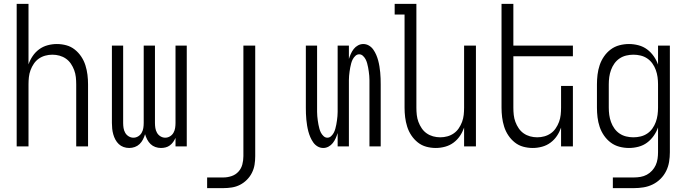

<svg xmlns="http://www.w3.org/2000/svg" viewBox="-20 -755 3540 990"><path d="M66 0V-735H127V-423Q135 -446 148.5 -466Q162 -486 181.5 -500.5Q201 -515 225 -521.5Q249 -528 273 -528Q298 -528 322 -521.5Q346 -515 365.5 -499.5Q385 -484 399 -463Q413 -442 420.5 -418Q428 -394 431 -369.5Q434 -345 434 -320V0H373V-320Q373 -339 371 -357.5Q369 -376 362.5 -393.5Q356 -411 345.5 -426.5Q335 -442 320 -452.5Q305 -463 287 -468Q269 -473 250 -473Q231 -473 213 -468Q195 -463 180 -452.5Q165 -442 154.5 -426.5Q144 -411 137.5 -393.5Q131 -376 129 -357.5Q127 -339 127 -320V0Z M646 8Q631 8 617 3Q603 -2 592.5 -12Q582 -22 575 -35Q568 -48 564 -62.5Q560 -77 558.5 -91.5Q557 -106 557 -121V-520H615V-121Q615 -108 617 -95Q619 -82 625.5 -70.5Q632 -59 643.5 -52Q655 -45 668 -45Q681 -45 692.5 -52Q704 -59 710.5 -70.5Q717 -82 719 -95Q721 -108 721 -121V-520H779V-121Q779 -108 781 -95Q783 -82 789.5 -70.5Q796 -59 807.5 -52Q819 -45 832 -45Q845 -45 856.5 -52Q868 -59 874.5 -70.5Q881 -82 883 -95Q885 -108 885 -121V-520H943V0H885V-44Q880 -33 873 -23Q866 -13 856 -5.5Q846 2 834 5Q822 8 810 8Q795 8 781 3Q767 -2 756.5 -12Q746 -22 739 -35.5Q732 -49 728 -63Q724 -49 717 -35.5Q710 -22 699.5 -12Q689 -2 675 3Q661 8 646 8Z M1048 215V160H1132Q1153 160 1174 153Q1195 146 1209.5 130Q1224 114 1229.5 93Q1235 72 1235 50V-520H1296V50Q1296 73 1292.5 94.5Q1289 116 1279 136Q1269 156 1253 172Q1237 188 1217.5 198Q1198 208 1176 211.5Q1154 215 1132 215Z M1647 8Q1631 8 1617.5 0Q1604 -8 1595 -21Q1586 -34 1580 -48Q1574 -62 1570 -77Q1566 -92 1563.5 -107.5Q1561 -123 1559.5 -138.5Q1558 -154 1557.5 -169.5Q1557 -185 1557 -200V-520H1615V-200Q1615 -189 1615 -178Q1615 -167 1616 -156Q1617 -145 1618.5 -134Q1620 -123 1622 -112.5Q1624 -102 1627 -91Q1630 -80 1635 -70.5Q1640 -61 1648.5 -53Q1657 -45 1668 -45Q1679 -45 1687.5 -53Q1696 -61 1701 -70.5Q1706 -80 1709 -91Q1712 -102 1714 -112.5Q1716 -123 1717.5 -134Q1719 -145 1720 -156Q1721 -167 1721 -178Q1721 -189 1721 -200V-520H1779V-451Q1783 -464 1789 -477.5Q1795 -491 1804 -502.5Q1813 -514 1826 -521Q1839 -528 1853 -528Q1869 -528 1882.5 -520Q1896 -512 1905 -499Q1914 -486 1920 -472Q1926 -458 1930 -443Q1934 -428 1936.5 -412.5Q1939 -397 1940.5 -381.5Q1942 -366 1942.5 -350.5Q1943 -335 1943 -320V0H1885V-320Q1885 -331 1885 -342Q1885 -353 1884 -364Q1883 -375 1881.5 -386Q1880 -397 1878 -407.5Q1876 -418 1873 -429Q1870 -440 1865 -449.5Q1860 -459 1851.5 -467Q1843 -475 1832 -475Q1821 -475 1812.5 -467Q1804 -459 1799 -449.5Q1794 -440 1791 -429Q1788 -418 1786 -407.5Q1784 -397 1782.5 -386Q1781 -375 1780 -364Q1779 -353 1779 -342Q1779 -331 1779 -320V0H1721V-69Q1717 -56 1711 -42.5Q1705 -29 1696 -17.5Q1687 -6 1674 1Q1661 8 1647 8Z M2227 8Q2202 8 2178 1.5Q2154 -5 2134.5 -20.5Q2115 -36 2101 -57Q2087 -78 2079.5 -102Q2072 -126 2069 -150.5Q2066 -175 2066 -200V-680H2015V-735H2127V-200Q2127 -181 2129 -162.5Q2131 -144 2137.5 -126.5Q2144 -109 2154.5 -93.5Q2165 -78 2180 -67.5Q2195 -57 2213 -52Q2231 -47 2250 -47Q2269 -47 2287 -52Q2305 -57 2320 -67.5Q2335 -78 2345.5 -93.5Q2356 -109 2362.5 -126.5Q2369 -144 2371 -162.5Q2373 -181 2373 -200V-520H2434V0H2373V-97Q2365 -74 2351.5 -54Q2338 -34 2318.5 -19.5Q2299 -5 2275 1.5Q2251 8 2227 8Z M2727 8Q2702 8 2678 1.5Q2654 -5 2634.5 -20.5Q2615 -36 2601 -57Q2587 -78 2579.5 -102Q2572 -126 2569 -150.5Q2566 -175 2566 -200V-735H2627V-520H2934V-465H2627V-200Q2627 -181 2629 -162.5Q2631 -144 2637.5 -126.5Q2644 -109 2654.5 -93.5Q2665 -78 2680 -67.5Q2695 -57 2713 -52Q2731 -47 2750 -47Q2769 -47 2787 -52Q2805 -57 2820 -67.5Q2835 -78 2845.5 -93.5Q2856 -109 2862.5 -126.5Q2869 -144 2871 -162.5Q2873 -181 2873 -200V-312H2934V0H2873V-97Q2865 -74 2851.5 -54Q2838 -34 2818.5 -19.5Q2799 -5 2775 1.5Q2751 8 2727 8Z M3140 215V160H3249Q3266 160 3283 157Q3300 154 3315 146Q3330 138 3342 125Q3354 112 3361 96.5Q3368 81 3370.5 64Q3373 47 3373 30V-98Q3365 -75 3350.5 -54.5Q3336 -34 3316.5 -19.5Q3297 -5 3272.5 1.5Q3248 8 3223 8Q3198 8 3173.5 1.5Q3149 -5 3129 -20Q3109 -35 3094.5 -56Q3080 -77 3072 -101Q3064 -125 3061 -150Q3058 -175 3058 -200V-320Q3058 -345 3061 -370Q3064 -395 3072 -419Q3080 -443 3094.5 -464Q3109 -485 3129 -500Q3149 -515 3173.5 -521.5Q3198 -528 3223 -528Q3248 -528 3272.5 -521.5Q3297 -515 3316.5 -500.5Q3336 -486 3350.5 -465.5Q3365 -445 3373 -422V-520H3434V30Q3434 55 3430 79.5Q3426 104 3415 126.5Q3404 149 3386 167Q3368 185 3345.5 196Q3323 207 3298.5 211Q3274 215 3249 215ZM3246 -47Q3265 -47 3283.5 -51.5Q3302 -56 3317.5 -66.5Q3333 -77 3344 -92.5Q3355 -108 3361.5 -126Q3368 -144 3370.5 -162.5Q3373 -181 3373 -200V-320Q3373 -339 3370.5 -357.5Q3368 -376 3361.5 -394Q3355 -412 3344 -427.5Q3333 -443 3317.5 -453.5Q3302 -464 3283.5 -468.5Q3265 -473 3246 -473Q3227 -473 3208.5 -468.5Q3190 -464 3174.5 -453.5Q3159 -443 3148 -427.5Q3137 -412 3130.5 -394Q3124 -376 3121.5 -357.5Q3119 -339 3119 -320V-200Q3119 -181 3121.5 -162.5Q3124 -144 3130.5 -126Q3137 -108 3148 -92.5Q3159 -77 3174.5 -66.5Q3190 -56 3208.5 -51.5Q3227 -47 3246 -47Z"/></svg>

Font: Iosevka Light
Style: Regular
Weight: 300
Monospace: yes
Designer: Belleve Invis
Foundry: Belleve Invis
Version: Version 32.5.0; ttfautohint (v1.8.4)